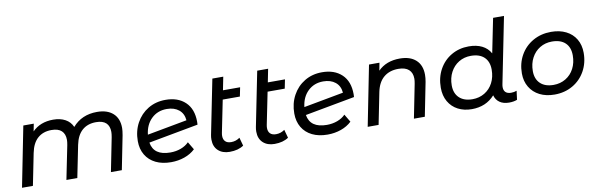

<svg xmlns="http://www.w3.org/2000/svg" viewBox="-50 -1200 5176 1665"><g transform="rotate(-10 2538.5 -368.0)"><path d="M984 -360Q984 -337 977 -297L918 0H822L881 -297Q886 -325 886 -343Q886 -395 857 -422Q828 -449 769 -449Q695 -449 647.5 -407.5Q600 -366 583 -283L526 0H430L490 -297Q495 -324 495 -342Q495 -394 465.5 -421.5Q436 -449 377 -449Q303 -449 255.5 -407Q208 -365 191 -280L135 0H39L144 -530H236L223 -464Q293 -535 407 -535Q469 -535 513 -511Q557 -487 577 -441Q658 -535 793 -535Q883 -535 933.5 -489.5Q984 -444 984 -360Z M1634 -300Q1634 -284 1633 -275L1195 -194Q1214 -78 1360 -78Q1410 -78 1453 -94Q1496 -110 1524 -139L1565 -70Q1526 -33 1470.5 -13.5Q1415 6 1352 6Q1274 6 1217 -22Q1160 -50 1129 -102Q1098 -154 1098 -224Q1098 -312 1136.5 -383Q1175 -454 1242.5 -494.5Q1310 -535 1396 -535Q1505 -535 1569.5 -474Q1634 -413 1634 -300ZM1194 -264 1545 -329Q1540 -389 1499 -422Q1458 -455 1393 -455Q1312 -455 1258 -403Q1204 -351 1194 -264Z M1829 -169Q1826 -154 1826 -141Q1826 -110 1843.5 -92.5Q1861 -75 1895 -75Q1937 -75 1971 -100L1991 -27Q1943 6 1868 6Q1805 6 1767 -29Q1729 -64 1729 -126Q1729 -148 1733 -167L1829 -646H1925L1902 -530H2053L2037 -451H1886Z M2224 -169Q2221 -154 2221 -141Q2221 -110 2238.5 -92.5Q2256 -75 2290 -75Q2332 -75 2366 -100L2386 -27Q2338 6 2263 6Q2200 6 2162 -29Q2124 -64 2124 -126Q2124 -148 2128 -167L2224 -646H2320L2297 -530H2448L2432 -451H2281Z M3012 -300Q3012 -284 3011 -275L2573 -194Q2592 -78 2738 -78Q2788 -78 2831 -94Q2874 -110 2902 -139L2943 -70Q2904 -33 2848.5 -13.5Q2793 6 2730 6Q2652 6 2595 -22Q2538 -50 2507 -102Q2476 -154 2476 -224Q2476 -312 2514.5 -383Q2553 -454 2620.5 -494.5Q2688 -535 2774 -535Q2883 -535 2947.5 -474Q3012 -413 3012 -300ZM2572 -264 2923 -329Q2918 -389 2877 -422Q2836 -455 2771 -455Q2690 -455 2636 -403Q2582 -351 2572 -264Z M3651 -359Q3651 -330 3645 -297L3586 0H3490L3549 -297Q3554 -324 3554 -341Q3554 -393 3523 -421Q3492 -449 3431 -449Q3353 -449 3302.5 -406.5Q3252 -364 3235 -280L3179 0H3083L3188 -530H3280L3267 -462Q3339 -535 3459 -535Q3550 -535 3600.5 -489Q3651 -443 3651 -359Z M4295 -135Q4295 -106 4311.5 -90.5Q4328 -75 4360 -75Q4387 -75 4409 -84L4399 -6Q4369 6 4328 6Q4278 6 4245.5 -16.5Q4213 -39 4202 -80Q4125 6 4000 6Q3932 6 3879 -21.5Q3826 -49 3796 -101Q3766 -153 3766 -223Q3766 -313 3805 -384Q3844 -455 3912.5 -495Q3981 -535 4066 -535Q4134 -535 4182.5 -511Q4231 -487 4257 -440L4318 -742H4414L4298 -162Q4295 -147 4295 -135ZM4228 -302Q4228 -373 4187 -412Q4146 -451 4070 -451Q4011 -451 3964 -422.5Q3917 -394 3890 -343Q3863 -292 3863 -227Q3863 -157 3904.5 -117.5Q3946 -78 4021 -78Q4080 -78 4127.5 -106.5Q4175 -135 4201.5 -186Q4228 -237 4228 -302Z M4480 -223Q4480 -312 4520 -383Q4560 -454 4631 -494.5Q4702 -535 4791 -535Q4866 -535 4922 -507Q4978 -479 5008.5 -427.5Q5039 -376 5039 -307Q5039 -218 4999 -146.5Q4959 -75 4888.5 -34.5Q4818 6 4729 6Q4654 6 4598 -22.5Q4542 -51 4511 -103Q4480 -155 4480 -223ZM4942 -302Q4942 -373 4901 -412Q4860 -451 4784 -451Q4725 -451 4678 -422.5Q4631 -394 4604 -343Q4577 -292 4577 -227Q4577 -157 4618.5 -117.5Q4660 -78 4735 -78Q4794 -78 4841.5 -106.5Q4889 -135 4915.5 -186Q4942 -237 4942 -302Z"/></g></svg>

Font: Montserrat Alternates Medium
Style: Italic
Weight: 500
Italic angle: -11.3°
Designer: Julieta Ulanovsky
Foundry: Julieta Ulanovsky
Version: Version 7.200